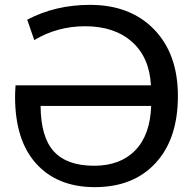

<svg xmlns="http://www.w3.org/2000/svg" viewBox="-20 -760 789 790"><path d="M330 -652Q216 -652 121 -595L92 -679Q208 -740 350 -740Q516 -740 614 -639Q712 -538 712 -365Q712 -189 620.5 -89.5Q529 10 370 10Q217 10 129.5 -86Q42 -182 42 -362Q42 -381 44 -409H601Q595 -524 523 -588Q451 -652 330 -652ZM602 -324H147Q148 -195 202 -136.5Q256 -78 367 -78Q475 -78 536.5 -141.5Q598 -205 602 -324Z"/></svg>

Font: Mplus 1p Medium
Style: Regular
Weight: 500
Version: Version 1.061